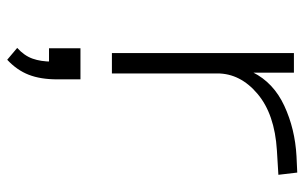

<svg xmlns="http://www.w3.org/2000/svg" viewBox="-172 -368 824 519"><g transform="rotate(90 239.5 -109.0)"><path d="M124 0V-492H177V-381H176Q204 -437 266.5 -466Q329 -495 403 -499L447 -501L453 -450L387 -446Q289 -440 234 -393.5Q179 -347 179 -285V0ZM142 283 110 256Q131 237 139 214.5Q147 192 147 162L155 170H111V85H195V148Q195 193 182.5 225Q170 257 142 283Z"/></g></svg>

Font: Nunito Sans 7pt Expanded ExtraLight
Style: Regular
Weight: 250
Width: 7
Designer: Vernon Adams
Foundry: Vernon Adams
Version: Version 3.101;gftools[0.9.27]